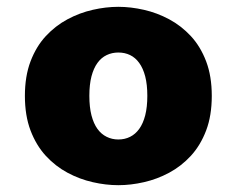

<svg xmlns="http://www.w3.org/2000/svg" viewBox="-20 -532 690 563"><path d="M327 11Q290.5 11 252 2.2Q213.5 -6.5 178 -25.5Q142.5 -44.5 114.2 -75.2Q86 -106 69.5 -149.5Q53 -193 53 -251Q53 -308.5 69.5 -352Q86 -395.5 114.2 -426Q142.5 -456.5 178 -475.5Q213.5 -494.5 252 -503.2Q290.5 -512 327 -512Q363.5 -512 402 -503.2Q440.5 -494.5 476 -475.5Q511.5 -456.5 539.8 -426Q568 -395.5 584.5 -352Q601 -308.5 601 -251Q601 -193 584.5 -149.5Q568 -106 539.8 -75.2Q511.5 -44.5 476 -25.5Q440.5 -6.5 402 2.2Q363.5 11 327 11ZM327 -123Q346 -123 361.5 -130.8Q377 -138.5 388.2 -154Q399.5 -169.5 405.8 -193.8Q412 -218 412 -251Q412 -284 405.8 -308Q399.5 -332 388.2 -347.5Q377 -363 361.5 -370.5Q346 -378 327 -378Q308.5 -378 292.8 -370.5Q277 -363 265.8 -347.5Q254.5 -332 248.2 -308Q242 -284 242 -251Q242 -218 248.2 -193.8Q254.5 -169.5 265.8 -154Q277 -138.5 292.8 -130.8Q308.5 -123 327 -123Z"/></svg>

Font: Trispace Thin ExtraBold
Style: Regular
Weight: 800
Version: Version 1.210